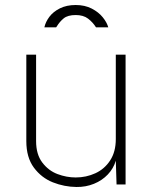

<svg xmlns="http://www.w3.org/2000/svg" viewBox="-20 -737 606 766"><path d="M85 -174V-519H124V-174Q124 -121 148.8 -88.5Q173.5 -56 209.5 -42.5Q245.5 -29 282 -29Q324 -29 360.5 -45.8Q397 -62.5 419.5 -97Q442 -131.5 442 -182V-519H481V-1H445L442 -96Q433 -65 410.2 -41Q387.5 -17 355 -3.8Q322.5 9.5 285 9Q236.5 8.5 191 -9.5Q145.5 -27.5 115.2 -68.2Q85 -109 85 -174ZM282 -717Q246 -717 219.2 -703.8Q192.5 -690.5 177.2 -670.2Q162 -650 157 -628H204Q205 -630 206.5 -631.5Q218 -650.5 234.2 -663.8Q250.5 -677 282 -677Q312.5 -677 331.2 -662.8Q350 -648.5 363 -628H412Q406.5 -647.5 390 -668Q373.5 -688.5 346 -702.8Q318.5 -717 282 -717Z"/></svg>

Font: Public Sans VF
Style: Regular
Weight: 400
Designer: Pablo Impallari, Rodrigo Fuenzalida (Modified by Dan O. Williams and USWDS)
Version: Version 1.003